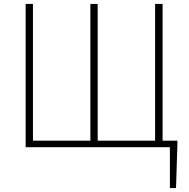

<svg xmlns="http://www.w3.org/2000/svg" viewBox="-20 -746 958 973"><path d="M804 -33V-726H766V-33H475V-726H438V-33H147V-726H110V0H841V207H872L879 -13V-33Z"/></svg>

Font: Noto Sans Japanese Thin
Style: Regular
Weight: 100
Designer: Ryoko NISHIZUKA (kana & ideographs); Paul D. Hunt (Latin, Greek & Cyrillic); Wenlong ZHANG (bopomofo); Sandoll Communica
Foundry: Adobe Systems Incorporated
Version: Version 1.000;PS 1;hotconv 1.0.78;makeotf.lib2.5.61930